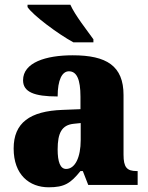

<svg xmlns="http://www.w3.org/2000/svg" viewBox="-20 -786 628 816"><path d="M292 -606H377V-619C350 -657 299 -721 279 -766H97V-756C120 -721 226 -642 292 -606ZM187 10C254 10 280 -7 322 -59H332L355 0H565V-59H561C519 -59 505 -75 505 -129V-382C505 -506 433 -551 289 -551C174 -551 78 -520 78 -445C78 -395 125 -376 225 -376C225 -447 244 -483 273 -483C306 -483 322 -449 322 -375V-322L246 -319C107 -314 38 -264 38 -155C38 -43 105 10 187 10ZM261 -68C236 -68 225 -98 225 -151C225 -220 242 -255 294 -260L323 -263V-191C323 -117 299 -68 261 -68Z"/></svg>

Font: Noto Serif Ethiopic SemiCondensed Black
Style: Regular
Weight: 900
Width: 4
Designer: Monotype Design Team
Foundry: Monotype Imaging Inc.
Version: Version 2.102